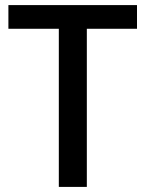

<svg xmlns="http://www.w3.org/2000/svg" viewBox="-20 -734 572 754"><path d="M321 0V-621H518V-714H13V-621H211V0Z"/></svg>

Font: Noto Sans Thai Medium
Style: Regular
Weight: 500
Designer: Monotype Design Team
Foundry: Monotype Imaging Inc.
Version: Version 1.901